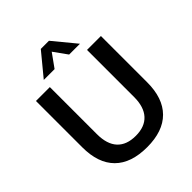

<svg xmlns="http://www.w3.org/2000/svg" viewBox="-249 -1071 1231 1231"><g transform="rotate(-45 366.5 -455.0)"><path d="M72 -285V-705H198V-278Q198 -187 241 -140.5Q284 -94 367 -94Q449 -94 492 -141Q535 -188 535 -278V-705H661V-285Q661 -142 586 -66.5Q511 9 367 9Q222 9 147 -66Q72 -141 72 -285ZM301 -765H203L330 -919H404L531 -765H433L367 -857Z"/></g></svg>

Font: wassup Sans
Style: Bold
Weight: 700
Version: Version 2.001